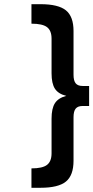

<svg xmlns="http://www.w3.org/2000/svg" viewBox="-20 -763 442 909"><path d="M128.9 34.2Q181.2 34.2 202.6 17.6Q224.1 1 224.1 -37.1V-201.2Q224.1 -249.5 240 -274.4Q255.9 -299.3 293.9 -309.1Q255.9 -318.4 240 -343Q224.1 -367.7 224.1 -416V-580.1Q224.1 -618.2 202.6 -634.5Q181.2 -650.9 128.9 -650.9V-743.2H171.9Q255.9 -743.2 292 -714.1Q328.1 -685.1 328.1 -616.2V-409.2Q328.1 -380.9 338.4 -368.4Q348.6 -356 371.1 -356H401.9V-261.2H371.1Q348.6 -261.2 338.4 -248.8Q328.1 -236.3 328.1 -208V-2Q328.1 67.4 292 96.7Q255.9 126 171.9 126H128.9Z"/></svg>

Font: Trueno
Style: Rg
Weight: 400
Designer: Julieta Ulanovsky
Foundry: Julieta Ulanovsky
Version: Version 3.001b